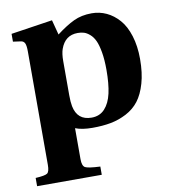

<svg xmlns="http://www.w3.org/2000/svg" viewBox="-82 -573 779 874"><g transform="rotate(-10 307.5 -136.0)"><path d="M234.9 -151.9Q234.9 -121.1 238.8 -101.1Q252 -34.2 317.9 -34.2Q355.5 -34.2 378.9 -59.6Q402.3 -85 412.1 -128.7Q421.9 -172.4 421.9 -236.8Q421.9 -283.7 415.8 -318.6Q409.7 -353.5 400.4 -373.3Q391.1 -393.1 377.2 -405Q363.3 -417 350.3 -420.9Q337.4 -424.8 321.8 -424.8Q263.2 -424.8 242.2 -365.2Q234.9 -344.2 234.9 -310.1ZM19 191.9Q62.5 189.5 73.2 181.9Q84 174.3 84 143.1V-380.9Q84 -409.7 78.4 -420.2Q72.8 -430.7 60.1 -432.1L24.9 -437V-473.1L216.8 -502L234.9 -433.1Q279.8 -467.3 316.2 -484.6Q352.5 -502 399.9 -502Q436 -502 468 -487.1Q500 -472.2 525.6 -443.1Q551.3 -414.1 566.2 -366.5Q581.1 -318.8 581.1 -258.8Q581.1 -194.8 567.1 -146.7Q553.2 -98.6 530 -68.6Q506.8 -38.6 471.7 -20.3Q436.5 -2 398.9 5.1Q361.3 12.2 314 12.2Q265.6 12.2 234.9 0V143.1Q234.9 174.3 248.5 181.9Q262.2 189.5 317.9 191.9V230H19Z"/></g></svg>

Font: Linguistics Pro
Style: Bold
Weight: 700
Designer: Stefan Peev, Context Ltd
Foundry: Stefan Peev, Context Ltd
Version: Version 001.000